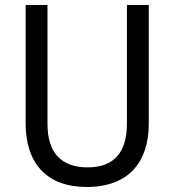

<svg xmlns="http://www.w3.org/2000/svg" viewBox="-20 -734 694 764"><path d="M572 -242V-714H485V-241C485 -132 437 -68 329 -68C223 -68 169 -127 169 -240V-714H82V-243C82 -84 166 10 325 10C492 10 572 -89 572 -242Z"/></svg>

Font: Noto Sans Devanagari UI SemiCondensed
Style: Regular
Weight: 400
Width: 4
Designer: Jelle Bosma - Monotype Design Team
Foundry: Monotype Imaging Inc.
Version: Version 2.004